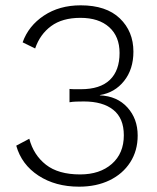

<svg xmlns="http://www.w3.org/2000/svg" viewBox="-20 -691 590 721"><path d="M277 10Q188 10 124.5 -31.5Q61 -73 41 -144L90 -170Q106 -109 152.5 -72.5Q199 -36 281 -36Q355 -36 400 -75.5Q445 -115 445 -183Q445 -247 405.5 -278.5Q366 -310 295 -310Q279 -310 265.5 -309.5Q252 -309 241 -307V-357Q250 -356 262 -356Q274 -356 284 -356Q356 -356 392.5 -391Q429 -426 429 -492Q429 -554 390 -589Q351 -624 282 -624Q214 -624 172 -593Q130 -562 112 -509L65 -532Q87 -594 145 -632.5Q203 -671 283 -671Q379 -671 430 -622Q481 -573 481 -497Q481 -431 446 -387Q411 -343 355 -334V-333Q420 -330 458.5 -287.5Q497 -245 497 -182Q497 -125 469 -81.5Q441 -38 391.5 -14Q342 10 277 10Z"/></svg>

Font: Work Sans Light
Style: Regular
Weight: 300
Designer: Wei Huang
Foundry: Wei Huang
Version: Version 2.012; ttfautohint (v1.8.3)